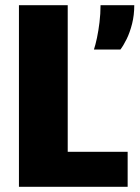

<svg xmlns="http://www.w3.org/2000/svg" viewBox="-20 -720 540 740"><path d="M53 0V-700H241V-135H472V0ZM342 -529Q348 -547 353.8 -574.2Q359.5 -601.5 363.5 -634.2Q367.5 -667 367.5 -700H497.5Q497.5 -661.5 489 -628Q480.5 -594.5 468 -569.2Q455.5 -544 444 -529Z"/></svg>

Font: Trispace Thin ExtraBold
Style: Regular
Weight: 800
Version: Version 1.210